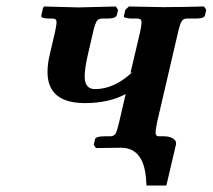

<svg xmlns="http://www.w3.org/2000/svg" viewBox="-20 -454 654 590"><path d="M462.9 -79.1Q458 -53.7 458 -46.9Q458 -35.2 467.8 -35.2H483.9Q499 -35.2 510 -29.3Q521 -23.4 521 -14.2V-11.2L491.2 116.2H430.2Q428.2 61.5 413.6 35.6Q394 0 352.1 0H351.1L274.9 1L268.1 -8.8L272 -25.9Q273.4 -35.2 301.8 -35.2H317.9Q329.6 -35.2 335 -43Q339.8 -50.8 346.2 -79.1L366.2 -165Q314.5 -137.2 241.2 -137.2Q126 -137.2 126 -232.9Q126 -259.8 133.8 -290L148.9 -355Q153.8 -378.4 153.8 -384.8Q153.8 -392.1 150.6 -394.5Q147.5 -397 140.1 -397H131.8Q105.5 -397 106.9 -405.8L111.8 -428.2L115.2 -434.1L221.2 -431.2Q237.8 -431.6 278.6 -432.6Q319.3 -433.6 335.9 -434.1L342.8 -423.8L338.9 -407.2Q335.4 -397 309.1 -397H293.9Q282.7 -397 277.6 -389.4Q272.5 -381.8 267.1 -359.9L250 -286.1Q240.2 -243.2 240.2 -219.2Q240.2 -180.2 272 -180.2Q331.5 -180.2 387.2 -232.9L380.9 -230L410.2 -354Q415 -377.4 415 -384.8Q415 -391.6 411.9 -394.3Q408.7 -397 400.9 -397H386.2Q373 -397 366.2 -399.2Q359.4 -401.4 360.8 -405.8L365.2 -423.8L376 -434.1L481 -432.1Q532.7 -432.1 606.9 -434.1L613.8 -423.8L609.9 -407.2Q608.4 -397 581.1 -397H555.2Q543.9 -397 538.6 -389.2Q533.2 -381.3 526.9 -354Z"/></svg>

Font: Linux Libertine G
Style: Bold Italic
Weight: 700
Italic angle: -11.5°
Designer: Philipp H. Poll
Foundry: Philipp H. Poll
Version: Version 4.1.0